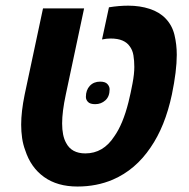

<svg xmlns="http://www.w3.org/2000/svg" viewBox="-20 -662 680 691"><path d="M258.8 9.3Q186.5 9.3 138.7 -24.9Q90.8 -59.1 70.8 -121.1Q63 -141.6 59.6 -165Q56.2 -188.5 56.2 -213.4Q56.2 -260.3 68.8 -321.8L134.8 -631.8H282.7L216.8 -321.8Q203.6 -260.3 203.6 -217.8Q203.6 -173.3 217.8 -147.9Q237.3 -109.9 287.1 -109.9Q351.6 -109.9 391.1 -170.9Q422.4 -214.8 442.4 -294.4Q450.7 -328.1 457 -362.1Q463.4 -396 463.4 -420.9Q463.4 -443.4 460.2 -462.9Q457 -482.4 446.3 -496.1Q437.5 -508.8 420.7 -516.1Q403.8 -523.4 377.9 -523.4Q363.3 -523.4 347.2 -520L372.1 -635.7Q408.2 -641.6 441.9 -641.6Q483.4 -641.6 518.6 -630.1Q553.7 -618.7 576.2 -595.2Q599.6 -570.8 607.9 -536.4Q616.2 -502 616.2 -464.8Q616.2 -406.7 598.6 -321.8Q574.2 -207 522 -131.3Q467.8 -50.8 386.2 -15.6Q328.1 9.3 258.8 9.3ZM322.8 -287.1Q304.2 -287.1 296.6 -295.2Q289.1 -303.2 289.1 -313Q289.1 -337.9 303.2 -353Q317.4 -368.2 340.3 -368.2Q358.9 -368.2 366.7 -359.4Q374.5 -350.6 374.5 -340.8Q374.5 -314.5 359.1 -300.8Q343.8 -287.1 322.8 -287.1Z"/></svg>

Font: Open Sans
Style: Bold Italic
Weight: 700
Italic angle: -12°
Designer: Monotype Design Team
Foundry: Monotype Imaging Inc.
Version: Version 3.003; ttfautohint (v1.8.4)